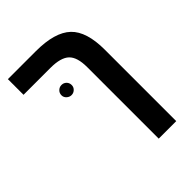

<svg xmlns="http://www.w3.org/2000/svg" viewBox="-225 -722 1025 1025"><g transform="rotate(-45 288.0 -209.0)"><path d="M496.1 -351.1V188H363.8V-352.1Q363.8 -427.2 331.8 -457.5Q299.8 -487.8 222.2 -487.8H19V-606H230Q373 -606 435.1 -546.9Q496.1 -488.8 496.1 -351.1ZM160.2 -342.8Q160.2 -359.4 171.9 -370.6Q183.6 -381.8 199.2 -381.8Q215.3 -381.8 226.6 -370.8Q237.8 -359.9 237.8 -342.8Q237.8 -327.1 226.3 -316.2Q214.8 -305.2 199.2 -305.2Q184.1 -305.2 172.1 -316.2Q160.2 -327.1 160.2 -342.8Z"/></g></svg>

Font: Libra Sans Modern
Style: Bold
Weight: 700
Foundry: Stefan Peev, Context Ltd
Version: Version 1.000